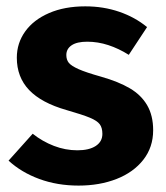

<svg xmlns="http://www.w3.org/2000/svg" viewBox="-20 -568 523 605"><path d="M248.8 -548Q305.8 -548 355.7 -530.9Q405.6 -513.8 443.4 -482.6L385.8 -395.2Q354 -415.2 321.2 -425.9Q288.4 -436.6 254.8 -436.6Q222.4 -436.6 205.7 -425.3Q189 -414 189 -394.6Q189 -379.8 196.8 -370.1Q204.6 -360.4 227.7 -350.1Q250.8 -339.8 298.4 -326.4Q353.4 -310.8 389.2 -289.7Q425 -268.6 443.8 -236.2Q462.6 -203.8 462.6 -157.6Q462.6 -104 431.5 -64.4Q400.4 -24.8 347.1 -4Q293.8 16.8 227.6 16.8Q160.4 16.8 103.7 -4.1Q47 -25 7 -61.8L83 -146.6Q113.8 -122.2 149.9 -108.3Q186 -94.4 223.8 -94.4Q260.8 -94.4 281.7 -108.1Q302.6 -121.8 302.6 -146.2Q302.6 -165.4 294.3 -176.5Q286 -187.6 263.2 -197.1Q240.4 -206.6 189.6 -221.2Q110.4 -243.8 71.7 -284.4Q33 -325 33 -386.2Q33 -432 59.3 -468.8Q85.6 -505.6 134.5 -526.8Q183.4 -548 248.8 -548Z"/></svg>

Font: Firava
Style: Regular
Weight: 400
Designer: Carrois Corporate & Edenspiekermann AG
Foundry: Greg Finn Gibson
Version: Version 5.000